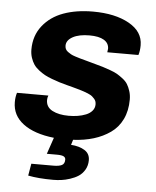

<svg xmlns="http://www.w3.org/2000/svg" viewBox="-52 -584 661 816"><g transform="rotate(5 278.0 -175.5)"><path d="M205.1 188Q141.6 188 98.1 179.2L106.9 127.9H201.2Q225.1 127.9 237.1 121.8Q249 115.7 249 98.1Q249 88.9 240.7 84.5Q232.4 80.1 211.9 80.1H168.9L192.9 9.8Q108.4 0.5 61.3 -34.9Q14.2 -70.3 14.2 -127Q14.2 -149.4 20 -167H153.8Q149.9 -157.7 149.9 -147.9Q149.9 -117.7 177.2 -103.3Q204.6 -88.9 247.1 -88.9Q267.1 -88.9 285.4 -91.8Q303.7 -94.7 320.3 -101.3Q336.9 -107.9 346.9 -119.6Q356.9 -131.3 356.9 -147Q356.9 -153.8 355 -159.7Q353 -165.5 348.4 -170.7Q343.8 -175.8 339.1 -179.9Q334.5 -184.1 325.7 -188Q316.9 -191.9 310.3 -194.6Q303.7 -197.3 292 -200.7Q280.3 -204.1 272.9 -206.3Q265.6 -208.5 251.5 -212.2Q237.3 -215.8 230 -217.8Q209.5 -223.1 196 -227.3Q182.6 -231.4 163.6 -238.5Q144.5 -245.6 132.1 -252.4Q119.6 -259.3 105.7 -270Q91.8 -280.8 83.7 -292.7Q75.7 -304.7 70.3 -320.8Q64.9 -336.9 64.9 -356Q64.9 -415 98.4 -457.3Q131.8 -499.5 186.5 -519.3Q241.2 -539.1 312 -539.1Q406.7 -539.1 466.3 -505.6Q525.9 -472.2 525.9 -414.1Q525.9 -389.6 520 -372.1H387.2Q389.2 -383.8 389.2 -387.2Q389.2 -411.1 367.7 -424.1Q346.2 -437 306.2 -437Q261.2 -437 234.6 -422.4Q208 -407.7 208 -384.8Q208 -377 210.9 -370.6Q213.9 -364.3 220.7 -359.1Q227.5 -354 234.6 -350.1Q241.7 -346.2 253.9 -342.3Q266.1 -338.4 275.4 -335.7Q284.7 -333 300.5 -328.9Q316.4 -324.7 326.2 -321.8Q331.1 -320.3 340.3 -317.9Q362.3 -312 373.5 -308.6Q384.8 -305.2 404.5 -298.1Q424.3 -291 435.3 -284.7Q446.3 -278.3 460.4 -267.6Q474.6 -256.8 481.9 -244.9Q489.3 -232.9 494.6 -216.3Q500 -199.7 500 -180.2Q500 -132.3 482.4 -95.9Q464.8 -59.6 433.1 -37.4Q401.4 -15.1 362.1 -3.2Q322.8 8.8 274.9 11.2L268.1 33.2Q303.7 35.6 326.4 49.8Q349.1 64 349.1 91.8Q349.1 114.7 338.6 132.6Q328.1 150.4 312.7 160.4Q297.4 170.4 277.1 177Q256.8 183.6 239.5 185.8Q222.2 188 205.1 188Z"/></g></svg>

Font: Archivo
Style: Bold Italic
Weight: 700
Italic angle: -10°
Designer: Hector Gatti
Foundry: Omnibus-Type
Version: Version 2.001